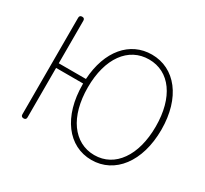

<svg xmlns="http://www.w3.org/2000/svg" viewBox="-151 -957 1265 1187"><g transform="rotate(30 481.5 -363.0)"><path d="M796 -116C754 -56 694 -22 620 -22C547 -22 486 -56 443 -116C401 -175 377 -261 377 -365C377 -573 473 -704 620 -704C767 -704 862 -573 862 -365C862 -261 838 -175 796 -116ZM110 -363V-18C110 -6 117 0 129 0C141 0 147 -6 147 -18V-371H340V-365C340 -136 454 13 620 13C785 13 902 -136 902 -365C902 -594 785 -739 620 -739C464 -739 353 -610 341 -404H244H147V-708C147 -720 141 -726 129 -726C117 -726 110 -720 110 -708Z"/></g></svg>

Font: GenSenRounded2 TW EL
Style: Regular
Weight: 250
Version: Version 2.100;PS 2.1;hotconv 16.6.51;makeotf.lib2.5.65220 DE